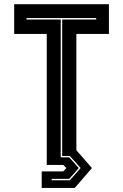

<svg xmlns="http://www.w3.org/2000/svg" viewBox="-20 -720 586 914"><path d="M178.5 174.5V96H281L296 80L281 65H202.5V-558.5H47.5V-700H498.5V-558.5H343.5V-5L417.5 80L336 174.5ZM226 138H312.5L364 80L312.5 22.5H276V-627H438V-634H106L106.5 -627H269V29H309.5L355 80L309.5 131.5H226Z"/></svg>

Font: Tourney ExtraBold
Style: Regular
Weight: 800
Designer: Tyler Finck
Foundry: Etcetera Type Co
Version: Version 1.015